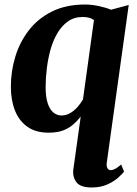

<svg xmlns="http://www.w3.org/2000/svg" viewBox="-20 -575 607 848"><path d="M451.5 144Q449.5 158 454.2 167.2Q459 176.5 469 176.5Q478 176.5 489.2 170.5Q500.5 164.5 515 151.5L528 183Q520.5 193 501.8 209.8Q483 226.5 453.8 239.8Q424.5 253 384.5 253Q334 253 316.8 228.8Q299.5 204.5 304 172.5L336.5 -60Q322 -41.5 303.2 -25Q284.5 -8.5 258.5 1.2Q232.5 11 194 11Q138 11 101 -15.2Q64 -41.5 46 -87.2Q28 -133 28 -192Q28 -260.5 47.8 -325.2Q67.5 -390 108 -442Q148.5 -494 210.2 -524.5Q272 -555 355.5 -555Q385.5 -555 417.5 -548Q449.5 -541 470.5 -532L548.5 -553ZM395 -486.5Q385 -493.5 372.5 -496.8Q360 -500 345.5 -500Q308 -500 280.5 -480.8Q253 -461.5 233.8 -429Q214.5 -396.5 203.2 -356.2Q192 -316 186.8 -272.8Q181.5 -229.5 181.5 -190Q181.5 -148.5 190.2 -120.5Q199 -92.5 215 -78.8Q231 -65 252 -65Q272 -65 290 -75.5Q308 -86 322.5 -102.5Q337 -119 346.5 -136Z"/></svg>

Font: Merriweather 48pt ExtraBold
Style: Italic
Weight: 800
Italic angle: -7.8°
Version: Version 2.101